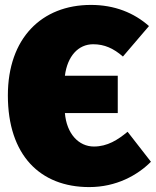

<svg xmlns="http://www.w3.org/2000/svg" viewBox="-20 -739 634 781"><path d="M499 -203C459 -170 417 -143 362 -143C300 -143 251 -195 244 -279H459V-431H244C254 -510 298 -559 359 -559C405 -559 442 -542 480 -509L586 -633C525 -687 446 -719 350 -719C149 -719 12 -583 12 -351C12 -108 143 22 343 22C453 22 539 -26 594 -81Z"/></svg>

Font: Fira Sans Ultra
Style: Regular
Weight: 950
Designer: Carrois Corporate & Edenspiekermann AG
Foundry: Carrois Corporate GbR & Edenspiekermann AG
Version: Version 4.203;PS 004.203;hotconv 1.0.88;makeotf.lib2.5.64775